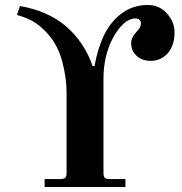

<svg xmlns="http://www.w3.org/2000/svg" viewBox="-20 -750 730 770"><path d="M48 -690 60 -726Q172 -706 243 -646Q282 -613 310 -570Q338 -527 351 -485H359Q372 -557 398 -610.5Q424 -664 469 -697Q514 -730 573 -730Q619 -730 649.5 -696Q680 -662 680 -620Q680 -568 653 -537Q626 -506 584 -506Q550 -506 528 -526Q506 -546 506 -576Q506 -600 527 -622Q538 -633 541.5 -640.5Q545 -648 545 -658Q545 -665 539.5 -670.5Q534 -676 524 -676Q498 -676 474 -653.5Q450 -631 431 -594Q395 -524 395 -434V-56Q395 -42 400.5 -37Q406 -32 419 -32H483V0H159V-32H223Q236 -32 241.5 -37Q247 -42 247 -56V-378Q247 -436 230.5 -500Q214 -564 177 -608Q150 -640 121 -659Q92 -678 48 -690Z"/></svg>

Font: Old Standard TT
Style: Bold
Weight: 700
Designer: Alexey Kryukov <alexios@thessalonica.org.ru>
Version: Version 2.2